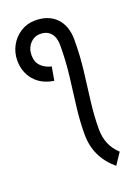

<svg xmlns="http://www.w3.org/2000/svg" viewBox="-128 -703 538 758"><g transform="rotate(-20 141.0 -324.5)"><path d="M150 -159Q150 -216 157.5 -275Q165 -334 172.5 -396Q180 -458 180 -525H240Q240 -458 232.5 -396Q225 -334 217.5 -275Q210 -216 210 -159ZM110 -399Q58 -407 29 -441Q0 -475 0 -524H60Q60 -495 77.5 -478Q95 -461 120 -456ZM225 0Q188 -31 169 -70.5Q150 -110 150 -159H210Q210 -125 221.5 -97.5Q233 -70 257 -48ZM0 -524Q0 -557 15.5 -585.5Q31 -614 58.5 -631.5Q86 -649 120 -649V-592Q95 -592 77.5 -572.5Q60 -553 60 -524ZM180 -524Q180 -556 164.5 -574Q149 -592 120 -592V-649Q176 -649 208 -616Q240 -583 240 -524Z"/></g></svg>

Font: Akshar Light Light
Style: Regular
Weight: 300
Version: Version 1.100